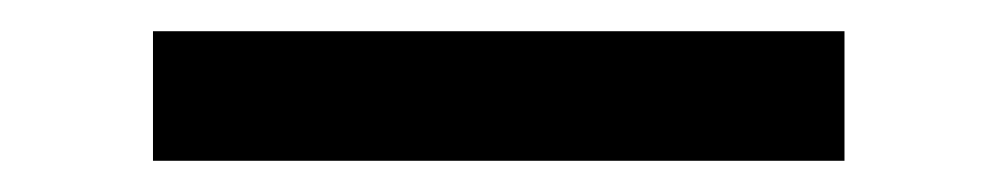

<svg xmlns="http://www.w3.org/2000/svg" viewBox="-20 105 639 123"><path d="M78 125H521V208H78Z"/></svg>

Font: Piazzolla SemiBold
Style: Regular
Weight: 600
Designer: Juan Pablo del Peral
Foundry: Huerta Tipografica
Version: Version 1.330